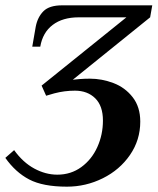

<svg xmlns="http://www.w3.org/2000/svg" viewBox="-27 -680 591 720"><path d="M536 -615 246 -381Q253 -382 271.5 -383.5Q290 -385 310 -385Q355 -385 398.5 -368.5Q442 -352 470.5 -315.5Q499 -279 499 -224Q499 -155 460.5 -99Q422 -43 358.5 -11.5Q295 20 224 20Q134 20 82.5 -7Q31 -34 -7 -88L26 -117Q59 -71 101.5 -48Q144 -25 188 -25Q239 -25 278 -53.5Q317 -82 338 -128.5Q359 -175 359 -228Q359 -283 330 -311.5Q301 -340 254 -340Q215 -340 177 -330L146 -321L129 -359L447 -615H268Q208 -615 170.5 -586.5Q133 -558 124 -505H94L107 -580Q114 -616 136 -638Q158 -660 206 -660H544Z"/></svg>

Font: Philosopher
Style: Bold Italic
Weight: 700
Italic angle: -10°
Designer: Jovanny Lemonad
Foundry: Jovanny Lemonad
Version: Version 2.000